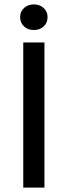

<svg xmlns="http://www.w3.org/2000/svg" viewBox="-20 -847 306 867"><path d="M180.7 -655.3V0H85V-655.3ZM132.8 -827.1Q159.2 -827.1 177 -811Q194.8 -794.9 194.8 -770Q194.8 -744.1 177.2 -727.8Q159.7 -711.4 132.8 -711.4Q106 -711.4 88.4 -727.8Q70.8 -744.1 70.8 -770Q70.8 -794.9 88.6 -811Q106.4 -827.1 132.8 -827.1Z"/></svg>

Font: Varta SemiBold
Style: Regular
Weight: 600
Designer: Joana Correia, Viktoriya Grabowska, Eben Sorkin
Foundry: Sorkin Type
Version: Version 1.003; ttfautohint (v1.3) -l 8 -r 24 -G 200 -x 12 -H